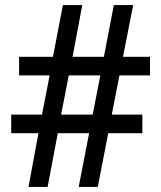

<svg xmlns="http://www.w3.org/2000/svg" viewBox="-20 -734 633 754"><path d="M449 -438 419 -284H539V-211H405L364 0H289L330 -211H207L167 0H92L131 -211H24V-284H145L175 -438H55V-511H188L227 -714H303L265 -511H388L427 -714H503L463 -511H569V-438ZM220 -284H344L374 -438H250Z"/></svg>

Font: Noto Sans Sinhala UI SemiCondensed Medium
Style: Regular
Weight: 500
Width: 4
Designer: Jelle Bosma - Monotype Design Team
Foundry: Monotype Imaging Inc.
Version: Version 2.006; ttfautohint (v1.8.4.7-5d5b)